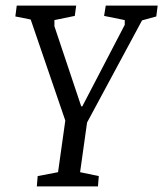

<svg xmlns="http://www.w3.org/2000/svg" viewBox="-20 -668 585 688"><path d="M112 0 115 -37 188 -51 214 -236 90 -598 35 -609 40 -648H253L248 -611L175 -596V-574L271 -287H275L427 -579V-596L353 -611L359 -648H545L540 -609L489 -595L292 -229L267 -51L334 -37L331 0Z"/></svg>

Font: Faustina
Style: Italic
Weight: 400
Italic angle: -8°
Designer: Alfonso Garcia
Foundry: http://www.omnibus-type.com
Version: Version 1.200